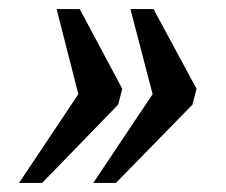

<svg xmlns="http://www.w3.org/2000/svg" viewBox="-20 -482 498 424"><path d="M186 -78H236L405 -251L414 -286L319 -462H268L317 -274ZM22 -78H73L241 -251L250 -286L156 -462H105L153 -274Z"/></svg>

Font: Noto Serif Condensed Medium
Style: Italic
Weight: 500
Width: 3
Italic angle: -12°
Designer: Monotype Design Team
Foundry: Monotype Imaging Inc.
Version: Version 2.013